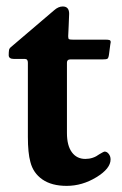

<svg xmlns="http://www.w3.org/2000/svg" viewBox="-20 -573 381 602"><path d="M189.9 -155.8Q189.9 -116.7 205.3 -95.7Q220.7 -74.7 247.6 -74.7Q272 -74.7 291.5 -89.4Q305.2 -97.7 308.1 -97.7Q315.4 -97.7 321 -90.3Q326.7 -83 326.7 -73.2Q326.7 -44.4 282.2 -17.3Q237.8 9.8 189 9.8Q142.1 9.8 113 -10.3Q84 -30.3 75.2 -65.4Q67.4 -93.3 67.4 -144V-376.5Q67.4 -388.2 58.1 -388.2H23.9Q7.3 -388.2 7.3 -399.9Q7.3 -409.2 8.3 -416Q9.3 -421.4 14.2 -425.3L149.9 -541Q163.1 -552.7 176.8 -552.7Q196.8 -552.7 196.8 -529.8Q196.8 -522.9 195.3 -491.5Q193.8 -460 193.8 -459.5Q193.8 -451.7 196.3 -450.2Q198.7 -448.7 208 -448.7H310.1Q319.8 -448.7 323.5 -447.3Q327.1 -445.8 327.1 -440.9Q327.1 -438.5 325.7 -432.6L321.8 -402.8Q320.3 -391.1 316.9 -388.9Q313.5 -386.7 300.8 -386.7H200.2Q189.9 -386.7 189.9 -376.5Z"/></svg>

Font: Cooper* SemiBold
Style: Regular
Weight: 600
Designer: Owen Earl
Foundry: indestructible type*
Version: Version 0.001